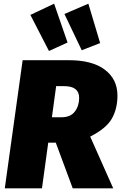

<svg xmlns="http://www.w3.org/2000/svg" viewBox="-20 -1023 658 1043"><path d="M470 -281 595 0H375L283 -248H242L208 0H6L103 -696H354Q482 -696 550 -644Q618 -592 618 -504Q618 -432 587.5 -378.5Q557 -325 470 -281ZM262 -386H314Q363 -386 386.5 -417Q410 -448 410 -491Q410 -555 329 -555H285ZM274 -1003 347 -792 246 -746 145 -942ZM460 -1003 524 -789 424 -750 330 -947Z"/></svg>

Font: Fira Sans Black
Style: Italic
Weight: 900
Italic angle: -8°
Designer: Carrois Corporate & Edenspiekermann AG
Foundry: Carrois Corporate GbR & Edenspiekermann AG
Version: Version 4.203